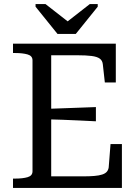

<svg xmlns="http://www.w3.org/2000/svg" viewBox="-20 -925 679 945"><path d="M263 -758H353L461 -892V-905H422L308 -816H318L204 -905H155V-892ZM580 -216V0H44V-46H55Q92 -46 116 -53Q140 -60 140 -82V-628Q140 -650 116 -657Q92 -664 55 -664H44V-710H550V-519H496L486 -609Q484 -627 471 -636.5Q458 -646 431 -649.5Q404 -653 361 -653H232V-57H389Q421 -57 444.5 -59Q468 -61 483 -66Q498 -71 505.5 -79.5Q513 -88 515 -101L524 -216ZM203 -389Q246 -391 287.5 -392Q329 -393 370.5 -395Q412 -397 452 -398V-328Q412 -330 370.5 -332Q329 -334 287.5 -335.5Q246 -337 203 -338Z"/></svg>

Font: Roboto Serif 28pt
Style: Regular
Weight: 400
Designer: Greg Gazdowicz
Foundry: Commercial Type
Version: Version 1.008